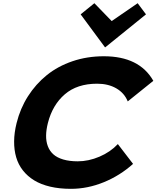

<svg xmlns="http://www.w3.org/2000/svg" viewBox="-20 -1171 980 1202"><path d="M717.8 -269 813 -145Q731.4 -71.8 629.9 -30.3Q528.3 11.2 423.8 11.2Q352.5 11.2 294.4 -2.4Q236.3 -16.1 194.3 -41.7Q152.3 -67.4 123.5 -104Q94.7 -140.6 81.3 -186.5Q67.9 -232.4 68.4 -286.4Q68.8 -340.3 84 -400.9Q106.4 -491.7 155 -568.1Q203.6 -644.5 272.7 -700.4Q341.8 -756.3 433.6 -787.6Q525.4 -818.8 629.9 -818.8Q852.5 -818.8 939.9 -665L779.8 -536.1Q758.3 -588.9 708 -617.9Q657.7 -647 587.9 -647Q462.9 -647 385.7 -580.6Q308.6 -514.2 279.8 -400.9Q269 -357.9 268.6 -322Q268.1 -286.1 279.3 -256.1Q290.5 -226.1 313.7 -205.1Q336.9 -184.1 375.7 -172.6Q414.6 -161.1 466.8 -161.1Q534.7 -161.1 602.8 -190.2Q670.9 -219.2 717.8 -269ZM841.8 -1150.9 894 -1081.1 639.2 -875H637.2L484.9 -1081.1L570.8 -1150.9L679.2 -1039.1Z"/></svg>

Font: Sinkin Sans 800 Black Italic
Style: Regular
Weight: 900
Italic angle: -112°
Designer: Keith Bates
Foundry: K-Type
Version: Sinkin Sans (version 1.0)  by Keith Bates   •   © 2014   www